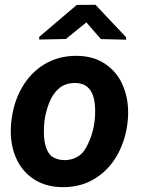

<svg xmlns="http://www.w3.org/2000/svg" viewBox="-20 -771 588 801"><path d="M378.4 -751 505.9 -615.7 506.3 -605.5 400.9 -607.9 340.3 -677.7 254.9 -608.4 143.6 -606V-617.2L300.3 -750.5ZM297.4 -538.1Q367.2 -538.1 416 -506.3Q464.8 -474.6 489.7 -420.9Q514.6 -367.2 514.6 -300.8Q514.6 -285.6 513.2 -270Q505.9 -191.4 471.2 -127.7Q436.5 -64 377.9 -27.1Q319.3 9.8 243.7 9.8Q174.3 9.8 124.8 -21.2Q75.2 -52.2 50 -105.5Q24.9 -158.7 24.9 -224.1Q24.9 -239.7 26.4 -255.9Q34.2 -340.3 70.8 -404.3Q107.4 -468.3 166 -503.2Q224.6 -538.1 297.4 -538.1ZM164.6 -255.4Q163.1 -237.3 163.1 -220.2Q163.1 -158.7 187 -127.4Q195.3 -116.7 212.6 -109.9Q230 -103 250.5 -103Q276.4 -103 300 -115.2Q323.7 -127.4 338.4 -153.8Q377 -222.2 377 -305.7Q377 -323.2 375.5 -336.9Q372.1 -376.5 352.1 -400.6Q332 -424.8 292 -424.8Q252 -424.8 225.3 -401.6Q198.7 -378.4 184.1 -339.4Q169.9 -301.3 165.5 -266.1Z"/></svg>

Font: Mardoto
Style: Bold Italic
Weight: 700
Italic angle: -12°
Designer: Christian Robertson, Vahan Hovhannisyan
Foundry: Google
Version: Version 1.000